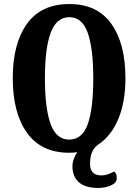

<svg xmlns="http://www.w3.org/2000/svg" viewBox="-20 -745 683 949"><path d="M338 76Q338 59 345 40Q352 21 362 7Q347 10 322 10Q184 10 113.5 -88.5Q43 -187 43 -359Q43 -529 113 -627Q183 -725 323 -725Q461 -725 530.5 -627Q600 -529 600 -358Q600 -242 565 -157.5Q530 -73 465 -30Q425 -3 425 65Q425 122 481 122Q509 122 544 103Q552 109 554.5 116Q557 123 557 136Q557 159 528.5 171.5Q500 184 466 184Q402 184 370 156Q338 128 338 76ZM441 -358Q441 -506 413.5 -583Q386 -660 323 -660Q259 -660 230.5 -583Q202 -506 202 -358Q202 -210 230 -132.5Q258 -55 322 -55Q387 -55 414 -132Q441 -209 441 -358Z"/></svg>

Font: Noto Serif Georgian Bold Cond
Style: Regular
Weight: 700
Width: 3
Designer: Monotype Design team
Foundry: Monotype Imaging Inc.
Version: Version 1.000